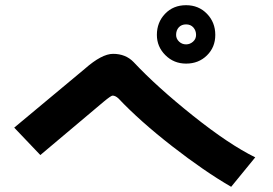

<svg xmlns="http://www.w3.org/2000/svg" viewBox="-20 -803 1040 732"><path d="M34.2 -316.4 303.7 -541Q368.2 -597.7 411.1 -597.7Q459 -597.7 489.3 -566.4Q578.1 -471.7 715.8 -361.8Q853.5 -252 953.1 -203.1L861.3 -90.8Q759.8 -149.4 636.2 -245.6Q512.7 -341.8 431.6 -427.7Q419.9 -438.5 409.2 -438.5Q403.3 -438.5 375 -415L133.8 -211.9ZM651.4 -669.9Q651.4 -655.3 662.6 -644.5Q673.8 -633.8 689.5 -633.8Q704.1 -633.8 715.8 -644Q727.5 -654.3 727.5 -669.9Q727.5 -686.5 717.3 -698.2Q707 -710 689.5 -710Q671.9 -710 661.6 -698.7Q651.4 -687.5 651.4 -669.9ZM578.1 -669.9Q578.1 -717.8 609.4 -750.5Q640.6 -783.2 689.5 -783.2Q737.3 -783.2 769 -750.5Q800.8 -717.8 800.8 -669.9Q800.8 -623 769 -591.8Q737.3 -560.5 689.5 -560.5Q642.6 -560.5 610.4 -592.8Q578.1 -625 578.1 -669.9Z"/></svg>

Font: Gothic A1 Black
Style: Regular
Weight: 900
Version: Version 2.50